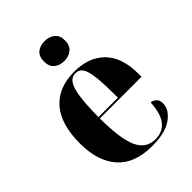

<svg xmlns="http://www.w3.org/2000/svg" viewBox="-224 -879 997 997"><g transform="rotate(-45 274.5 -380.5)"><path d="M297 10Q169 10 105 -62.5Q41 -135 41 -265Q41 -406 104 -478Q167 -550 283 -550Q390 -550 451 -488.5Q512 -427 512 -308V-284H206Q207 -131 237 -67Q267 -3 335 -3Q385 -3 415.5 -37.5Q446 -72 452 -157Q494 -148 494 -108Q494 -62 444.5 -26Q395 10 297 10ZM349 -294Q349 -388 343.5 -441.5Q338 -495 323.5 -517.5Q309 -540 282 -540Q256 -540 239.5 -517.5Q223 -495 215 -441.5Q207 -388 206 -294ZM287 -625Q254 -625 232 -643Q210 -661 210 -698Q210 -736 232 -753.5Q254 -771 287 -771Q319 -771 342 -753.5Q365 -736 365 -698Q365 -661 342 -643Q319 -625 287 -625Z"/></g></svg>

Font: Noto Serif Display SemiCondensed ExtraBold
Style: Regular
Weight: 800
Width: 4
Designer: Monotype Design Team
Foundry: Monotype Imaging Inc.
Version: Version 2.009